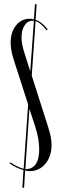

<svg xmlns="http://www.w3.org/2000/svg" viewBox="-20 -795 276 901"><path d="M90 3Q59 -5 25 -28L28 -33Q66 -9 91 -3L112 -305L46 -510Q30 -557 30 -595Q30 -644 55 -675.5Q80 -707 120 -707Q130 -707 139 -704L144 -775H152L147 -702Q177 -692 204 -657L199 -653Q171 -688 147 -696L129 -440L205 -202Q213 -177 217.5 -156Q222 -135 222 -115Q222 -61 193 -26.5Q164 8 120 8Q110 8 98 5L93 86H85ZM139 -697Q137 -698 133 -698Q110 -698 95.5 -676Q81 -654 81 -619Q81 -603 85 -582.5Q89 -562 99 -533L122 -460ZM164 -95Q164 -142 145 -202L118 -284L99 -1Q119 -1 132 -9.5Q145 -18 152 -31.5Q159 -45 161.5 -61.5Q164 -78 164 -95Z"/></svg>

Font: Moniqa Cond Display
Style: Regular
Weight: 400
Width: 3
Designer: Rajesh Rajput
Foundry: Rajesh Rajput
Version: Version 1.000